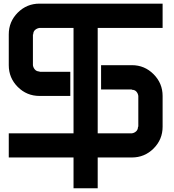

<svg xmlns="http://www.w3.org/2000/svg" viewBox="-20 -853 945 1040"><path d="M694.2 -130.8Q707.5 -132.5 717.5 -141.7Q727.5 -150.8 727.5 -166.7H729.2V-333.3Q727.5 -346.7 718.8 -356.7Q710 -366.7 694.2 -366.7V-368.3H527.5V-500H694.2Q763.3 -500 812.1 -450.8Q860.8 -401.7 860.8 -333.3V-166.7Q860.8 -97.5 812.1 -48.8Q763.3 0 694.2 0H509.2V166.7H378.3V0H27.5V-130.8H378.3V-701.7H194.2Q180.8 -700 170.4 -691.2Q160 -682.5 160 -666.7H158.3V-500Q160 -486.7 169.2 -476.2Q178.3 -465.8 194.2 -465.8V-464.2H360.8V-333.3H194.2Q125 -333.3 76.2 -382.1Q27.5 -430.8 27.5 -500V-666.7Q27.5 -735.8 76.2 -784.6Q125 -833.3 194.2 -833.3H860.8V-701.7H509.2V-130.8Z"/></svg>

Font: 0xA000-Squareish
Style: Squareish-Bold
Weight: 700
Version: Version 0.1